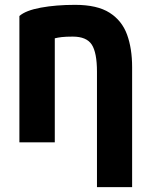

<svg xmlns="http://www.w3.org/2000/svg" viewBox="-20 -570 619 792"><path d="M60 17H206V-412Q218 -415 234.5 -417Q251 -419 280 -419Q337 -419 358.5 -386Q380 -353 380 -274V202H525V-293Q525 -370 504 -427.5Q483 -485 432 -517.5Q381 -550 290 -550Q211 -550 148.5 -538.5Q86 -527 60 -504Z"/></svg>

Font: Repo Bold
Style: Bold
Weight: 700
Designer: Stefan Peev
Foundry: Context Ltd
Version: Version 1.502